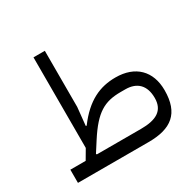

<svg xmlns="http://www.w3.org/2000/svg" viewBox="-160 -913 1100 1085"><g transform="rotate(-30 390.0 -370.0)"><path d="M50 0H511C659 0 736 -58 736 -209C736 -334 660 -410 531 -410C430 -410 341 -372 254 -255L249 -257L261 -374V-740H187V-149L150 -86H50ZM263 -158C348 -290 410 -324 516 -324H546C622 -324 666 -281 666 -199C666 -116 610 -86 511 -86H223L220 -91Z"/></g></svg>

Font: IBM Plex Arabic
Style: Regular
Weight: 400
Designer: Mike Abbink, Paul van der Laan, Pieter van Rosmalen, Wael Morcos, Khajak Apelian
Foundry: Bold Monday
Version: Version 1.0